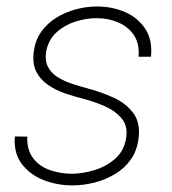

<svg xmlns="http://www.w3.org/2000/svg" viewBox="-20 -558 526 588"><path d="M365.7 -131.8Q373 -170.4 353 -194.6Q333 -218.8 301 -232.7Q269 -246.6 238.8 -254.4Q210 -261.7 180.4 -271.7Q150.9 -281.7 127.2 -297.9Q103.5 -314 91.1 -338.6Q78.6 -363.3 83.5 -399.9Q87.9 -435.1 106.4 -460.9Q125 -486.8 152.6 -503.9Q180.2 -521 212.6 -529.5Q245.1 -538.1 276.9 -538.1Q324.2 -538.1 363.5 -520.8Q402.8 -503.4 425 -469.5Q447.3 -435.5 442.4 -384.3H404.3Q407.7 -423.3 390.6 -449.5Q373.5 -475.6 342.8 -489Q312 -502.4 276.9 -502.4Q244.1 -502.4 210.9 -491.9Q177.7 -481.4 153.1 -459Q128.4 -436.5 121.6 -401.4Q116.7 -372.6 127 -353Q137.2 -333.5 157.7 -321Q178.2 -308.6 202.4 -300.8Q226.6 -293 249 -287.1Q289.1 -276.4 327.1 -259.3Q365.2 -242.2 387.9 -212.2Q410.6 -182.1 404.3 -133.3Q399.4 -95.7 380.1 -68.8Q360.8 -42 331.8 -24.7Q302.7 -7.3 268.8 1.2Q234.9 9.8 201.7 9.8Q155.8 9.8 114 -6.3Q72.3 -22.5 46.9 -55.7Q21.5 -88.9 25.4 -140.1L63.5 -139.6Q62 -99.1 81.3 -73.7Q100.6 -48.3 132.8 -37.1Q165 -25.9 201.7 -25.9Q234.9 -26.4 270.3 -37.4Q305.7 -48.3 332.3 -71.5Q358.9 -94.7 365.7 -131.8Z"/></svg>

Font: Roboto ExtraLight
Style: Italic
Weight: 250
Designer: Christian Robertson
Foundry: Google
Version: Version 3.009; 2024